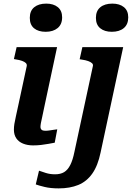

<svg xmlns="http://www.w3.org/2000/svg" viewBox="-20 -800 735 1063"><path d="M57 -82Q57 -97 59.5 -113.5Q62 -130 68 -156Q74 -182 83 -225L128 -434Q130 -444 123 -451Q116 -458 102 -463Q88 -468 68 -471L57 -473L72 -539H296L227 -216Q220 -180 214.5 -156.5Q209 -133 206.5 -119Q204 -105 204 -98Q204 -87 210.5 -81.5Q217 -76 230 -76Q243 -76 255 -78Q267 -80 278 -81.5Q289 -83 297 -84L283 -10Q267 -7 248 -3.5Q229 0 207.5 2.5Q186 5 163 5Q132 5 107.5 -5Q83 -15 70 -34.5Q57 -54 57 -82ZM145 -701Q145 -740 169.5 -760Q194 -780 236 -780Q276 -780 300 -760.5Q324 -741 324 -704Q324 -665 299 -644.5Q274 -624 233 -624Q192 -624 168.5 -643.5Q145 -663 145 -701ZM599 -624Q559 -624 535 -643.5Q511 -663 511 -701Q511 -740 535.5 -760Q560 -780 602 -780Q642 -780 666 -760.5Q690 -741 690 -704Q690 -665 665.5 -644.5Q641 -624 599 -624ZM178 221 196 145Q210 150 233.5 157.5Q257 165 285 165Q315 165 335 153Q355 141 369 113.5Q383 86 392 41L494 -433Q497 -443 489.5 -450Q482 -457 468 -462Q454 -467 433 -470L421 -472L436 -539H662L537 44Q522 117 491 161Q460 205 413.5 224Q367 243 305 243Q260 243 227 235Q194 227 178 221Z"/></svg>

Font: Roboto Serif 20pt SemiBold
Style: Italic
Weight: 600
Italic angle: -10°
Version: Version 1.007